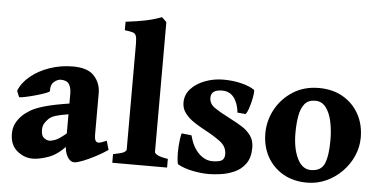

<svg xmlns="http://www.w3.org/2000/svg" viewBox="-49 -789 1770 895"><g transform="rotate(5 835.5 -341.5)"><path d="M480.5 -58.1Q455.1 -40.5 423.8 -24.2Q392.6 -7.8 365.7 2.7Q338.9 13.2 326.2 13.2Q306.2 13.2 293 -10Q279.8 -33.2 279.8 -73.2V-304.2Q279.8 -331.1 269.5 -347.7Q259.3 -364.3 231 -364.7Q214.4 -364.7 198.2 -350.3Q182.1 -335.9 184.6 -308.6Q185.1 -304.2 165.8 -296.9Q146.5 -289.6 120.1 -282.2Q93.8 -274.9 71.5 -270.3Q49.3 -265.6 43.5 -267.1L31.7 -295.4Q46.9 -334.5 84.5 -365.2Q122.1 -396 173.6 -413.6Q225.1 -431.2 281.7 -431.2Q351.6 -431.2 381.6 -397.5Q411.6 -363.8 411.6 -317.4V-123Q411.6 -87.9 429.7 -87.9Q436 -87.9 443.1 -90.3Q450.2 -92.8 468.3 -100.1ZM284.2 -208Q240.7 -201.2 220.2 -194.6Q199.7 -188 189 -177.7Q177.2 -166 170.2 -154.1Q163.1 -142.1 163.1 -124Q163.1 -96.7 176.3 -86.9Q189.5 -77.1 201.2 -77.1Q212.4 -77.1 230.5 -84Q248.5 -90.8 284.2 -121.6L287.6 -61.5Q245.6 -16.1 203.6 -1.5Q161.6 13.2 131.3 13.2Q90.8 13.2 57.9 -14.4Q24.9 -42 24.9 -94.2Q24.9 -122.1 35.4 -142.6Q45.9 -163.1 62.5 -179.7Q77.1 -194.3 99.6 -208Q122.1 -221.7 165 -234.1Q208 -246.6 284.2 -258.3Z M502.9 0V-40.5Q541.5 -47.4 553 -54Q564.5 -60.5 564.5 -67.9V-560.5Q564.5 -587.4 560.5 -598.9Q556.6 -610.4 544.7 -614Q532.7 -617.7 507.3 -620.6V-660.2Q559.6 -666.5 597.4 -674.1Q635.3 -681.6 674.8 -696.3L696.8 -675.3V-67.9Q696.8 -61.5 709.5 -54Q722.2 -46.4 759.3 -40.5V0Z M1147 -127Q1147 -79.6 1126.2 -51.3Q1105.5 -22.9 1074.2 -9.3Q1043 4.4 1010.5 8.8Q978 13.2 954.6 13.2Q921.4 13.2 880.9 5.4Q840.3 -2.4 810.1 -19Q806.2 -21.5 804.2 -46.4Q802.2 -71.3 804.2 -104.5Q806.2 -137.7 813 -164.6L859.4 -159.7Q873.5 -105.5 902.8 -76.7Q932.1 -47.9 966.8 -47.9Q997.1 -47.9 1010.5 -55.9Q1023.9 -64 1023.9 -85.9Q1023.9 -121.6 991.5 -145.3Q959 -168.9 918 -190.4Q893.1 -203.6 867.9 -220.2Q842.8 -236.8 825.9 -258.5Q809.1 -280.3 809.1 -308.6Q809.1 -346.2 834.5 -373.5Q859.9 -400.9 900.4 -416Q940.9 -431.2 985.8 -431.2Q1030.3 -431.2 1069.3 -421.6Q1108.4 -412.1 1130.9 -396.5Q1133.8 -394.5 1132.3 -379.9Q1130.9 -365.2 1126.5 -345.7Q1122.1 -326.2 1116 -308.1Q1109.9 -290 1102.5 -280.3L1064 -283.7Q1059.1 -328.1 1039.1 -354Q1019 -379.9 984.4 -379.9Q932.1 -379.9 932.1 -342.3Q932.1 -313.5 957.8 -295.9Q983.4 -278.3 1036.6 -251Q1063 -237.8 1088.4 -221.9Q1113.8 -206.1 1130.4 -183.3Q1147 -160.6 1147 -127Z M1646.5 -217.8Q1646.5 -172.9 1628.2 -131.3Q1609.9 -89.8 1577.9 -57.4Q1545.9 -24.9 1504.2 -5.9Q1462.4 13.2 1415 13.2Q1350.6 13.2 1302.7 -14.4Q1254.9 -42 1228.3 -90.1Q1201.7 -138.2 1201.7 -199.2Q1201.7 -258.8 1230.5 -311.8Q1259.3 -364.7 1311.3 -397.9Q1363.3 -431.2 1432.6 -431.2Q1497.6 -431.2 1545.4 -403.3Q1593.3 -375.5 1619.9 -327.4Q1646.5 -279.3 1646.5 -217.8ZM1506.8 -193.4Q1506.8 -240.7 1498 -281Q1489.3 -321.3 1470.2 -345.9Q1451.2 -370.6 1420.4 -370.6Q1388.2 -370.6 1371.1 -349.9Q1354 -329.1 1347.7 -293.2Q1341.3 -257.3 1341.3 -212.4Q1341.3 -141.6 1364 -94.2Q1386.7 -46.9 1427.7 -46.9Q1475.6 -46.9 1491.2 -83.7Q1506.8 -120.6 1506.8 -193.4Z"/></g></svg>

Font: Dai Banna SIL
Style: Bold
Weight: 700
Designer: Victor Gaultney
Foundry: SIL International
Version: Version 4.000